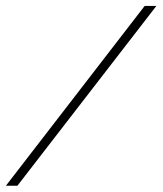

<svg xmlns="http://www.w3.org/2000/svg" viewBox="-51 -602 537 634"><path d="M-31.5 11.3 426.6 -582.3H465.3L6.5 11.3Z"/></svg>

Font: Playfair 5pt SemiExpanded Light SemiBold
Style: Italic
Weight: 600
Italic angle: -15.6°
Version: Version 2.001;gftools[0.9.30]